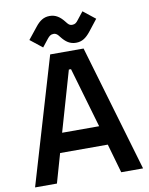

<svg xmlns="http://www.w3.org/2000/svg" viewBox="-97 -977 814 1047"><g transform="rotate(-10 310.0 -453.5)"><path d="M120 -797 187 -744 221 -787C231 -799 239 -807 255 -807C271 -807 278 -798 288 -785C312 -754 335 -738 369 -738C403 -738 425 -755 448 -783L499 -848L432 -901L398 -858C389 -846 381 -838 365 -838C349 -838 342 -847 332 -860C308 -891 284 -907 251 -907C218 -907 195 -891 172 -862ZM218 -700 11 0H132L178 -161H442L488 0H609L403 -700ZM208 -268 304 -601H316L413 -268Z"/></g></svg>

Font: Space Text SemiBold
Style: Regular
Weight: 600
Designer: Florian Karsten (Space Text), Colophon Foundry (Space Mono)
Foundry: Florian Karsten
Version: Version 1.003;PS 001.003;hotconv 1.0.88;makeotf.lib2.5.64775